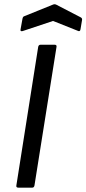

<svg xmlns="http://www.w3.org/2000/svg" viewBox="-20 -860 396 880"><path d="M64 0Q53 0 55 -10L155 -645Q157 -655 166 -655H230Q241 -655 239 -645L138 -10Q136 0 128 0ZM85 -718Q80 -716 76.5 -717.5Q73 -719 74 -724L83 -774Q84 -779 86 -782Q88 -785 92 -786L223 -839Q230 -842 237 -839L349 -781Q353 -779 355 -776Q357 -773 356 -768L349 -726Q347 -713 336 -719L223 -764Z"/></svg>

Font: Sofia Sans Hairline
Style: Italic
Weight: 1
Italic angle: -9°
Designer: Botio Nikoltchev, Ani Petrova
Foundry: lettersoup
Version: Version 4.102